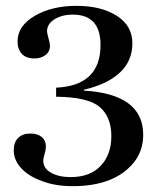

<svg xmlns="http://www.w3.org/2000/svg" viewBox="-20 -627 538 657"><path d="M229 10Q169 10 125 -7Q79 -23 53 -51Q27 -79 27 -113Q27 -140 42 -155Q57 -170 84 -170Q109 -170 123 -158Q137 -146 137 -126Q137 -114 133 -102Q128 -85 128 -77Q128 -51 154.5 -36Q181 -21 222 -21Q288 -21 324.5 -59.5Q361 -98 361 -161Q361 -227 321 -261Q281 -295 172 -296V-327Q324 -334 324 -473Q324 -577 229 -577Q192 -577 166.5 -561Q141 -545 141 -520Q141 -513 146 -496Q151 -478 151 -471Q151 -450 135.5 -438.5Q120 -427 98 -427Q69 -427 54.5 -443Q40 -459 40 -485Q40 -538 98.5 -572.5Q157 -607 242 -607Q326 -607 379.5 -573Q433 -539 433 -479Q433 -418 389.5 -378Q346 -338 267 -320V-317Q470 -305 470 -166Q470 -111 438 -71Q372 10 229 10Z"/></svg>

Font: UnnaMedium
Style: Regular
Weight: 500
Designer: Jorge de Buen Unna
Foundry: Omnibus-Type
Version: Version 2.008;hotconv 1.0.109;makeotfexe 2.5.65596